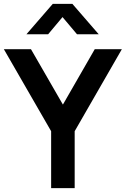

<svg xmlns="http://www.w3.org/2000/svg" viewBox="-20 -975 652 995"><path d="M355 -955H253.5L117 -797.5H229.5L304 -886.5L379 -797.5H491.5ZM367 0V-295L611.5 -720H471L306 -433L140.5 -720H0L245 -295V0Z"/></svg>

Font: Hauora
Style: Bold
Weight: 700
Designer: Wayne Shih
Foundry: WCYS
Version: Version 1.001;hotconv 1.0.109;makeotfexe 2.5.65596